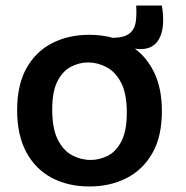

<svg xmlns="http://www.w3.org/2000/svg" viewBox="-20 -662 673 695"><path d="M304 13Q226 13 167 -18.5Q108 -50 75 -111.5Q42 -173 42 -263Q42 -355 76 -415.5Q110 -476 169 -506Q228 -536 303 -536Q349 -536 389 -525Q431 -526 449.5 -541.5Q468 -557 471.5 -583Q475 -609 473 -642H566Q579 -562 555.5 -520.5Q532 -479 476 -485L468 -486Q514 -452 540 -395.5Q566 -339 566 -260Q566 -168 531.5 -107.5Q497 -47 437.5 -17Q378 13 304 13ZM308 -83Q340 -83 370 -98Q400 -113 419.5 -150.5Q439 -188 439 -254Q439 -323 418.5 -362.5Q398 -402 365.5 -419Q333 -436 299 -436Q268 -436 238 -421Q208 -406 188.5 -369Q169 -332 169 -265Q169 -197 189 -157Q209 -117 241 -100Q273 -83 308 -83Z"/></svg>

Font: Bricolage Grotesque 10pt SemiBold
Style: Regular
Weight: 600
Designer: Mathieu Triay
Foundry: Atelier Triay
Version: Version 1.000; ttfautohint (v1.8.4.7-5d5b);gftools[0.9.29]